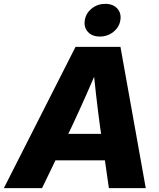

<svg xmlns="http://www.w3.org/2000/svg" viewBox="-56 -969 821 989"><path d="M-36.1 0 333 -727.5H564.5L694.8 0H504.9L459 -319.3Q448.2 -398.9 438.7 -482.4Q429.2 -565.9 420.4 -661.6H466.3Q426.3 -566.4 389.4 -482.9Q352.5 -399.4 314.9 -319.3L160.6 0ZM157.7 -143.1 180.2 -279.3H571.3L548.3 -143.1ZM458 -780.8Q418.5 -780.8 396.7 -804.7Q375 -828.6 380.9 -865.2Q386.7 -901.4 416.7 -925.3Q446.8 -949.2 486.3 -949.2Q525.9 -949.2 547.9 -925.3Q569.8 -901.4 564 -865.2Q558.1 -828.6 528.1 -804.7Q498 -780.8 458 -780.8Z"/></svg>

Font: Inter 28pt ExtraBold
Style: Italic
Weight: 800
Italic angle: -9.3988°
Designer: Rasmus Andersson
Foundry: rsms
Version: Version 4.001;git-66647c0bb